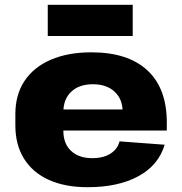

<svg xmlns="http://www.w3.org/2000/svg" viewBox="-20 -769 758 800"><path d="M345 11Q251 11 183.5 -19.5Q116 -50 80 -108Q44 -166 44 -246V-294Q44 -374 82 -431.5Q120 -489 191.5 -520Q263 -551 361 -551Q513 -551 594 -476Q675 -401 675 -259V-225H208V-313H517L491 -280V-303Q491 -356 457.5 -387Q424 -418 367 -418Q310 -418 277 -387Q244 -356 244 -302V-224Q244 -170 276.5 -140Q309 -110 364 -110Q411 -110 440.5 -129Q470 -148 478 -180L666 -166Q641 -81 557 -35Q473 11 345 11ZM533 -749V-619H179V-749Z"/></svg>

Font: Pathway Extreme 28pt ExtraBold
Style: Regular
Weight: 800
Designer: Eduardo Rodriguez Tunni
Foundry: Eduardo Rodriguez Tunni
Version: Version 1.001;gftools[0.9.26]